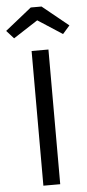

<svg xmlns="http://www.w3.org/2000/svg" viewBox="-78 -943 444 977"><g transform="rotate(-5 144.5 -454.5)"><path d="M20 -760 -17 -801 118 -909H173L306 -801L270 -760L145 -841ZM189 -688V0H103V-688Z"/></g></svg>

Font: FiraGO Book
Style: Regular
Weight: 350
Designer: bBox Type
Foundry: bBox Type GmbH
Version: Version 1.001;PS 001.001;hotconv 1.0.88;makeotf.lib2.5.64775